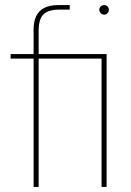

<svg xmlns="http://www.w3.org/2000/svg" viewBox="-20 -740 518 760"><path d="M113 0V-508H22V-526H113V-623Q113 -653 122.5 -674.5Q132 -696 154 -708Q176 -720 213 -720H256V-702H216Q172 -702 152.5 -683.5Q133 -665 133 -618V-526H402V0H382V-508H133V0ZM392 -682Q385 -682 379 -688Q373 -694 373 -702Q373 -709 379 -714.5Q385 -720 392 -720Q400 -720 405.5 -714.5Q411 -709 411 -701Q411 -694 405.5 -688Q400 -682 392 -682Z"/></svg>

Font: DM Sans 9pt Thin
Style: Regular
Weight: 250
Version: Version 4.004;gftools[0.9.30]